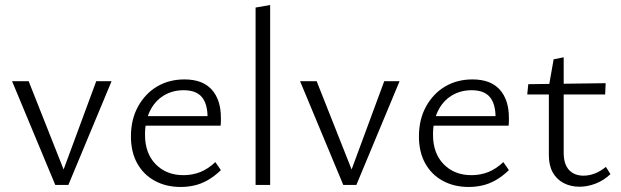

<svg xmlns="http://www.w3.org/2000/svg" viewBox="-20 -736 2472 764"><path d="M200 0 28 -413H94L250 -19L217 -18L363 -413H424L252 0Z M699 8Q641 8 596 -16.5Q551 -41 526 -86Q501 -131 501 -193Q501 -261 529.5 -312.5Q558 -364 605.5 -392Q653 -420 714 -420Q786 -420 822.5 -379.5Q859 -339 859 -267Q859 -259 859 -251Q859 -243 858 -236H806V-267Q806 -323 783 -350Q760 -377 711 -377Q666 -377 631 -355.5Q596 -334 576.5 -294Q557 -254 557 -200Q557 -126 599.5 -82.5Q642 -39 710 -39Q745 -39 776 -51Q807 -63 837 -91L859 -59Q833 -34 806.5 -19Q780 -4 753 2Q726 8 699 8ZM536 -236 544 -274H849V-236Z M997 0V-706L1055 -716V0Z M1346 0 1174 -413H1240L1396 -19L1363 -18L1509 -413H1570L1398 0Z M1845 8Q1787 8 1742 -16.5Q1697 -41 1672 -86Q1647 -131 1647 -193Q1647 -261 1675.5 -312.5Q1704 -364 1751.5 -392Q1799 -420 1860 -420Q1932 -420 1968.5 -379.5Q2005 -339 2005 -267Q2005 -259 2005 -251Q2005 -243 2004 -236H1952V-267Q1952 -323 1929 -350Q1906 -377 1857 -377Q1812 -377 1777 -355.5Q1742 -334 1722.5 -294Q1703 -254 1703 -200Q1703 -126 1745.5 -82.5Q1788 -39 1856 -39Q1891 -39 1922 -51Q1953 -63 1983 -91L2005 -59Q1979 -34 1952.5 -19Q1926 -4 1899 2Q1872 8 1845 8ZM1682 -236 1690 -274H1995V-236Z M2286 7Q2251 7 2223 -7.5Q2195 -22 2179.5 -50Q2164 -78 2164 -118V-392L2183 -500L2223 -508V-128Q2223 -83 2244 -60Q2265 -37 2302 -37Q2324 -37 2346.5 -45.5Q2369 -54 2391 -72L2409 -43Q2381 -17 2349 -5Q2317 7 2286 7ZM2388 -360H2078L2082 -401L2390 -405Z"/></svg>

Font: Ysabeau Office Light
Style: Regular
Weight: 300
Designer: Christian Thalmann (Catharsis Fonts)
Version: Version 2.001;gftools[0.9.30]; featfreeze: tnum,lnum,ss02